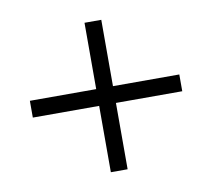

<svg xmlns="http://www.w3.org/2000/svg" viewBox="-69 -625 823 744"><g transform="rotate(-10 342.5 -253.0)"><path d="M636 -220H375V41H309V-220H48V-286H309V-547H375V-286H636Z"/></g></svg>

Font: STIX MathJax Main
Style: Regular
Weight: 400
Designer: MicroPress Inc., with final additions and corrections provided by Coen Hoffman, Elsevier (retired)
Version: Version 1.1.1